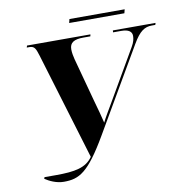

<svg xmlns="http://www.w3.org/2000/svg" viewBox="-89 -895 954 993"><g transform="rotate(-10 388.0 -399.0)"><path d="M336 -791H626L631 -811H341ZM69 -20C91 -5 128 13 167 13C248 13 297 -12 401 -191L654 -625C690 -687 717 -704 755 -704H773L776 -714H552L551 -704H595C632 -704 650 -691 650 -668C650 -653 646 -635 633 -613L477 -344C455 -306 438 -279 425 -252C418 -283 406 -326 392 -376L331 -602C327 -618 323 -637 323 -655C323 -690 346 -704 395 -704H432L434 -714H101L98 -704H111C138 -704 144 -691 156 -652L326 -90C291 -39 232 -28 133 -28H72Z"/></g></svg>

Font: Noto Serif Display
Style: Bold Italic
Weight: 700
Italic angle: -12°
Designer: Monotype Design Team
Foundry: Monotype Imaging Inc.
Version: Version 2.009